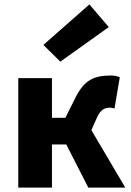

<svg xmlns="http://www.w3.org/2000/svg" viewBox="-20 -852 594 872"><path d="M63 0H216V-196H281L381 0H549L395 -261L419 -315C437 -356 456 -363 481 -363C488 -363 494 -361 500 -359L524 -501C511 -507 498 -509 483 -509C409 -509 362 -490 321 -405L277 -317H216V-497H63ZM254 -572 474 -729 386 -832 177 -648Z"/></svg>

Font: Source Sans Pro
Style: Bold
Weight: 700
Designer: Paul D. Hunt
Foundry: Adobe Systems Incorporated
Version: Version 3.006;hotconv 1.0.111;makeotfexe 2.5.65597